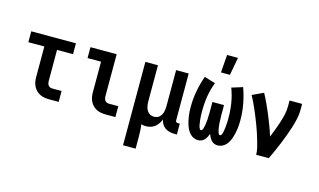

<svg xmlns="http://www.w3.org/2000/svg" viewBox="-108 -1088 2715 1635"><g transform="rotate(15 1250.0 -271.0)"><path d="M349 0Q328 0 307.5 -3.5Q287 -7 268.5 -16Q250 -25 235 -40Q220 -55 210.5 -74Q201 -93 197.5 -113.5Q194 -134 194 -155V-424H53V-520H447V-424H306V-155Q306 -144 307.5 -134Q309 -124 314.5 -115Q320 -106 329.5 -101Q339 -96 349 -96H434V0Z M849 0Q828 0 807.5 -3.5Q787 -7 768.5 -16Q750 -25 735 -40Q720 -55 710.5 -74Q701 -93 697.5 -113.5Q694 -134 694 -155V-424H575V-520H806V-155Q806 -144 807.5 -134Q809 -124 814.5 -115Q820 -106 829.5 -101Q839 -96 849 -96H934V0Z M1059 215V-520H1170V-200Q1170 -187 1171.5 -174Q1173 -161 1176.5 -148.5Q1180 -136 1186.5 -125Q1193 -114 1202.5 -105Q1212 -96 1224.5 -92Q1237 -88 1250 -88Q1263 -88 1275.5 -92Q1288 -96 1297.5 -105Q1307 -114 1313.5 -125Q1320 -136 1323.5 -148.5Q1327 -161 1328.5 -174Q1330 -187 1330 -200V-520H1441V-108Q1441 -104 1442 -100Q1443 -96 1446 -93Q1449 -90 1453 -89Q1457 -88 1461 -88H1478V8H1461Q1439 8 1417 3.5Q1395 -1 1376.5 -13Q1358 -25 1346 -44Q1334 -63 1331 -85Q1323 -65 1311 -47.5Q1299 -30 1282.5 -17Q1266 -4 1245.5 2Q1225 8 1204 8Q1194 8 1183.5 6.5Q1173 5 1163 2Q1167 28 1168.5 54.5Q1170 81 1170 107V215Z M1704 -600 1716 -757H1812L1783 -600ZM1837 8Q1821 8 1806 2Q1791 -4 1780.5 -16Q1770 -28 1762.5 -42Q1755 -56 1750 -70Q1745 -56 1737.5 -42Q1730 -28 1719.5 -16Q1709 -4 1694 2Q1679 8 1663 8Q1644 8 1625 -0.5Q1606 -9 1592.5 -23.5Q1579 -38 1569.5 -56Q1560 -74 1553.5 -93Q1547 -112 1543 -131.5Q1539 -151 1536 -170.5Q1533 -190 1532 -210Q1531 -230 1531 -250Q1531 -321 1544 -391Q1557 -461 1581 -528L1678 -498Q1655 -438 1644.5 -375Q1634 -312 1634 -248Q1634 -241 1634 -233.5Q1634 -226 1634 -218.5Q1634 -211 1634.5 -203.5Q1635 -196 1635.5 -189Q1636 -182 1636.5 -174.5Q1637 -167 1638 -159.5Q1639 -152 1640 -145Q1641 -138 1642 -130.5Q1643 -123 1644.5 -116Q1646 -109 1648.5 -102Q1651 -95 1655 -88Q1659 -81 1666 -81Q1673 -81 1677 -87Q1681 -93 1683 -99.5Q1685 -106 1686.5 -112.5Q1688 -119 1689.5 -125.5Q1691 -132 1692 -139Q1693 -146 1693.5 -152.5Q1694 -159 1695 -165.5Q1696 -172 1696.5 -179Q1697 -186 1697 -192.5Q1697 -199 1697.5 -206Q1698 -213 1698 -219.5Q1698 -226 1698.5 -233Q1699 -240 1699 -246.5Q1699 -253 1699 -260V-338H1801V-260Q1801 -253 1801 -246.5Q1801 -240 1801.5 -233Q1802 -226 1802 -219.5Q1802 -213 1802.5 -206Q1803 -199 1803 -192.5Q1803 -186 1803.5 -179Q1804 -172 1805 -165.5Q1806 -159 1806.5 -152.5Q1807 -146 1808 -139Q1809 -132 1810.5 -125.5Q1812 -119 1813.5 -112.5Q1815 -106 1817 -99.5Q1819 -93 1823 -87Q1827 -81 1834 -81Q1841 -81 1845 -88Q1849 -95 1851.5 -102Q1854 -109 1855.5 -116Q1857 -123 1858 -130.5Q1859 -138 1860 -145Q1861 -152 1862 -159.5Q1863 -167 1863.5 -174.5Q1864 -182 1864.5 -189Q1865 -196 1865.5 -203.5Q1866 -211 1866 -218.5Q1866 -226 1866 -233.5Q1866 -241 1866 -248Q1866 -312 1855.5 -375Q1845 -438 1822 -498L1919 -528Q1943 -461 1956 -391Q1969 -321 1969 -250Q1969 -230 1968 -210Q1967 -190 1964 -170.5Q1961 -151 1957 -131.5Q1953 -112 1946.5 -93Q1940 -74 1930.5 -56Q1921 -38 1907.5 -23.5Q1894 -9 1875 -0.5Q1856 8 1837 8Z M2175 0Q2175 -32 2167 -63.5Q2159 -95 2150 -126Q2141 -157 2131 -187Q2121 -217 2109.5 -247.5Q2098 -278 2086 -307.5Q2074 -337 2061.5 -366.5Q2049 -396 2035 -425Q2021 -454 2006 -482L2104 -528Q2126 -487 2146 -444Q2166 -401 2184 -357.5Q2202 -314 2218.5 -270Q2235 -226 2249 -181Q2263 -215 2276.5 -250Q2290 -285 2301.5 -321Q2313 -357 2321.5 -393.5Q2330 -430 2330 -468V-520H2441V-468Q2441 -427 2432 -386.5Q2423 -346 2410.5 -306.5Q2398 -267 2383.5 -228Q2369 -189 2353.5 -151Q2338 -113 2321 -75Q2304 -37 2286 0Z"/></g></svg>

Font: Iosevka Algr
Style: Bold
Weight: 700
Monospace: yes
Designer: Belleve Invis
Foundry: Belleve Invis
Version: Version 26.0.2; ttfautohint (v1.8.3)